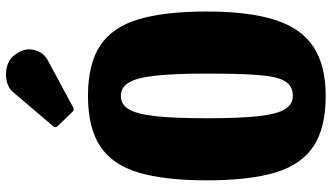

<svg xmlns="http://www.w3.org/2000/svg" viewBox="-251 -827 1096 634"><g transform="rotate(-90 297.0 -510.0)"><path d="M18.5 -375Q18.5 -514 44.2 -600.5Q70 -687 131 -727.2Q192 -767.5 297.5 -767.5Q402.5 -767.5 463.5 -727.2Q524.5 -687 550.2 -600.5Q576 -514 576 -375Q576 -236 548.2 -149.5Q520.5 -63 459 -22.8Q397.5 17.5 297.5 17.5Q192 17.5 131 -22.8Q70 -63 44.2 -149.5Q18.5 -236 18.5 -375ZM223.5 -375Q223.5 -266.5 230.5 -204.5Q237.5 -142.5 253.5 -116.8Q269.5 -91 297.5 -91Q330 -91 345.8 -116.8Q361.5 -142.5 366.2 -204.5Q371 -266.5 371 -375Q371 -483.5 364 -545.5Q357 -607.5 341 -633.2Q325 -659 297.5 -659Q269.5 -659 253.5 -633.2Q237.5 -607.5 230.5 -545.5Q223.5 -483.5 223.5 -375ZM244 -819.5 198.5 -866.5Q190 -875.5 198.5 -884L310.5 -1015.5Q323.5 -1031 346.8 -1036Q370 -1041 393.8 -1035Q417.5 -1029 431.5 -1011Q456.5 -979 449.5 -947Q442.5 -915 414.5 -900L260.5 -817Q251.5 -811.5 244 -819.5Z"/></g></svg>

Font: Besley* Condensed Heavy
Style: Regular
Weight: 800
Width: 3
Designer: Owen Earl
Foundry: indestructible type*
Version: Version 3.000; ttfautohint (v1.8.3)